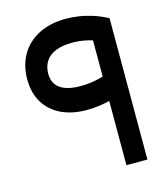

<svg xmlns="http://www.w3.org/2000/svg" viewBox="-110 -811 753 892"><g transform="rotate(-15 266.5 -365.0)"><path d="M277 -295Q207 -295 155 -319.5Q103 -344 74 -391Q45 -438 45 -504Q45 -570 74 -621Q103 -672 158.5 -701Q214 -730 291 -730Q319 -730 350.5 -725.5Q382 -721 417 -710Q452 -699 488 -680L441 -578Q407 -596 368.5 -605.5Q330 -615 291 -615Q243 -615 211 -602Q179 -589 162.5 -564Q146 -539 146 -504Q146 -474 160 -453Q174 -432 203 -421Q232 -410 277 -410Q312 -410 347 -416.5Q382 -423 412 -436L410 -315Q378 -305 343.5 -300Q309 -295 277 -295ZM387 0V-680H488V0Z"/></g></svg>

Font: Alexandria
Style: Regular
Weight: 400
Designer: Mohamed Gaber
Foundry: Kief Type Foundry
Version: Version 5.100